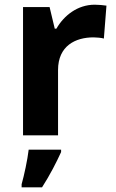

<svg xmlns="http://www.w3.org/2000/svg" viewBox="-20 -576 494 817"><path d="M383 -556C310 -556 252 -510 220 -454H213L191 -546H78V0H227V-278C227 -381 301 -417 378 -417C391 -417 412 -415 422 -412L433 -552C421 -554 398 -556 383 -556ZM240 71V61H102C97 104 83 169 72 208V221H159C193 168 220 115 240 71Z"/></svg>

Font: Noto Sans Gunjala Gondi
Style: Bold
Weight: 700
Designer: Ek Type
Foundry: Ek Type
Version: Version 1.004